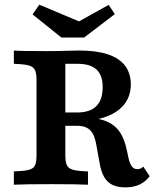

<svg xmlns="http://www.w3.org/2000/svg" viewBox="-20 -786 657 817"><path d="M135.4 -125.8V-445.2Q135.4 -475 128.4 -488.7Q121.4 -502.4 101.9 -507.7Q82.4 -512.9 39 -514.5V-571Q66.2 -568.5 178 -568.5Q228.8 -568.5 277.2 -570.2Q294.5 -571 318 -571Q390.2 -571 438.9 -554.8Q487.6 -538.6 512.1 -506.4Q536.6 -474.3 536.6 -426.7Q536.6 -377.7 509.1 -342.4Q481.6 -307.2 428.9 -288.5Q376.2 -269.8 302.8 -269.8H204.9V-307.3H307.1Q362.8 -307.3 389.8 -334.2Q416.9 -361.1 416.9 -415.2Q416.9 -465.9 390.6 -490.2Q364.2 -514.5 309.5 -514.5H258V-125.8Q258 -96 265 -82.3Q272 -68.5 291.5 -63.3Q311 -58.1 354.4 -56.5V0Q311.4 -2.4 197.6 -2.4Q83.3 -2.4 39 0V-56.5Q82.8 -58.1 102.3 -63.1Q121.9 -68.1 128.6 -81.8Q135.4 -95.5 135.4 -125.8ZM403.7 -93.1 389 -174.5Q383.4 -202.4 373.8 -218.9Q364.1 -235.3 347.7 -243.1Q331.4 -250.8 306.7 -250.8H206V-289.1H294.8Q370.5 -289.1 414.9 -276Q459.4 -262.8 483.9 -232.1Q508.4 -201.4 520 -145.5L526.7 -114.2Q532.4 -88.9 541.2 -77.6Q550.1 -66.2 564.2 -66.2Q571.8 -66.2 577.5 -68.6Q583.3 -70.9 589.8 -77.1L617 -36Q599 -12.4 573.4 -0.5Q547.7 11.3 514.2 11.3Q480.4 11.3 458.5 0.7Q436.6 -9.9 423.4 -32.5Q410.1 -55.1 403.7 -93.1ZM468.5 -725.8 337.9 -626.3H241.2L118.8 -724.6L147.1 -766.1L347.5 -681.8L284.8 -677.5L442.4 -765.3Z"/></svg>

Font: Playfair Micro SmCond SmLight
Style: Regular
Weight: 360
Width: 4
Designer: Claus Eggers Sørensen
Foundry: Claus Eggers Sørensen
Version: Version 2.100;Glyphs 3.2 (3219)